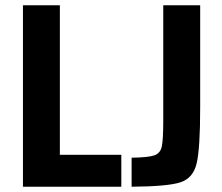

<svg xmlns="http://www.w3.org/2000/svg" viewBox="-20 -708 842 728"><path d="M67 0V-688H207V-121H440V0ZM599 -252V-688H739V-301Q739 -144 725.5 -88Q712 -32 663.5 -16.5Q615 -1 479 0V-110Q543 -111 565.5 -119Q588 -127 593.5 -152.5Q599 -178 599 -252Z"/></svg>

Font: Saira Semi Condensed SemiBold
Style: Regular
Weight: 600
Width: 4
Designer: Hector Gatti with collaboration of the Omnibus-Type team
Foundry: Omnibus-Type
Version: Version 1.001; ttfautohint (v1.8)